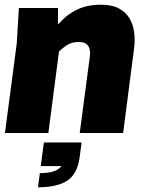

<svg xmlns="http://www.w3.org/2000/svg" viewBox="-20 -564 635 814"><path d="M318 100Q309 172 266.5 201Q224 230 141 230L149 170Q181 170 204 163.5Q227 157 241 140H153L166 40H326ZM318 0 361 -325Q362 -334 361.5 -345Q361 -356 356.5 -365Q352 -374 342 -380Q332 -386 313 -386Q283 -386 261 -371Q239 -356 230 -345L185 0H1L51 -380L60 -530H226V-460Q260 -500 304 -522Q348 -544 408 -544Q455 -544 484.5 -528Q514 -512 529.5 -485.5Q545 -459 549 -425Q553 -391 548 -355L502 0Z"/></svg>

Font: Tanohe Sans Black
Style: Italic
Weight: 900
Designer: Village Type and Design LLC & Cristiano Sobral
Foundry: Cooper Hewitt Smithsonian Design Museum
Version: Version 1.00;January 12, 2020;FontCreator 12.0.0.2547 64-bit